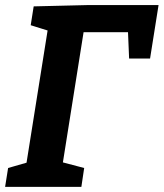

<svg xmlns="http://www.w3.org/2000/svg" viewBox="-21 -724 635 744"><path d="M-1.2 0 10.4 -73 96.9 -97.9 79.4 -78.3 166 -621.9 181.6 -600.2 98 -626.3 109.5 -699.3 317.3 -704.3H593.4L560.5 -497.2H479.3L474.4 -614.5L500.2 -599.3H280.3L306.4 -621.4L220.1 -78.3L205.3 -99.3L305.2 -73L294.3 0Z"/></svg>

Font: Bitter Thin
Style: Italic
Weight: 100
Italic angle: -9°
Designer: Sol Matas, and Bitter project Authors
Foundry: Sol Matas
Version: Version 2.002